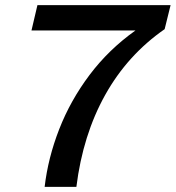

<svg xmlns="http://www.w3.org/2000/svg" viewBox="-20 -724 681 744"><path d="M153 0Q166 -112 209.5 -223.5Q253 -335 327 -433.5Q401 -532 505 -606H102L125 -704H641L618 -611Q474 -511 387.5 -356Q301 -201 276 0Z"/></svg>

Font: Prodigy Sans Medium
Style: Italic
Weight: 500
Italic angle: -13°
Designer: Wei Huang
Foundry: Wei Huang
Version: Version 1.003; ttfautohint (v1.8.3)